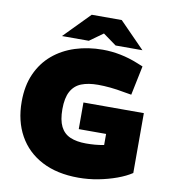

<svg xmlns="http://www.w3.org/2000/svg" viewBox="-95 -969 930 1058"><g transform="rotate(10 369.5 -439.5)"><path d="M415 9Q295 9 210 -35.5Q125 -80 80 -161Q35 -242 35 -350Q35 -439 65 -506Q95 -573 148 -618Q201 -663 272.5 -686Q344 -709 426 -709Q476 -709 526 -699Q576 -689 625 -669L657 -656L623 -492L581 -499Q539 -507 502.5 -510.5Q466 -514 434 -514Q379 -514 341 -499Q303 -484 283 -447.5Q263 -411 263 -348Q263 -287 281 -251Q299 -215 335 -199.5Q371 -184 424 -184Q449 -184 473.5 -186Q498 -188 524 -193V-255H371V-404H709V-69Q676 -47 628 -29.5Q580 -12 525.5 -1.5Q471 9 415 9ZM191 -744 332 -888H500L447 -820L341 -744ZM491 -744 386 -820 332 -888H500L641 -744Z"/></g></svg>

Font: REM Medium Black
Style: Regular
Weight: 900
Version: Version 1.005;gftools[0.9.28]